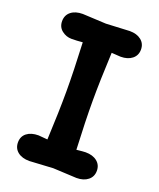

<svg xmlns="http://www.w3.org/2000/svg" viewBox="-141 -842 773 936"><g transform="rotate(20 245.0 -374.5)"><path d="M125 -756 247 -750 369 -756Q406 -756 428.5 -738Q451 -720 451 -689.5Q451 -659 428.5 -641Q406 -623 369 -623L322 -626Q315 -478 315 -374.5Q315 -271 322 -123Q358 -127 369 -127Q406 -127 428.5 -109Q451 -91 451 -60.5Q451 -30 428.5 -12Q406 6 369 6L247 0L125 7Q87 7 64.5 -11Q42 -29 42 -60Q42 -91 64.5 -108.5Q87 -126 125 -126L172 -122Q179 -270 179 -374Q179 -478 172 -626Q142 -623 114.5 -623Q87 -623 64.5 -640.5Q42 -658 42 -689Q42 -720 64.5 -738Q87 -756 125 -756Z"/></g></svg>

Font: Delius Unicase
Style: Bold
Weight: 700
Designer: Natalia Raices
Foundry: Natalia Raices
Version: Version 1.001